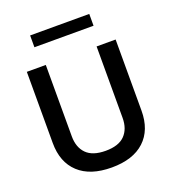

<svg xmlns="http://www.w3.org/2000/svg" viewBox="-158 -1011 1014 1134"><g transform="rotate(-20 349.0 -444.0)"><path d="M508.8 -697.3H628.4V-250.5Q628.4 -128.9 556.2 -61.8Q483.9 5.4 349.6 5.4Q215.3 5.4 142.8 -61.8Q70.3 -128.9 70.3 -250.5V-697.3H189.5V-248.5Q189.5 -179.2 228.5 -139.4Q267.6 -99.6 349.6 -99.6Q431.2 -99.6 470 -139.4Q508.8 -179.2 508.8 -248.5ZM533.7 -892.6V-818.4H162.1V-892.6Z"/></g></svg>

Font: Estedad-FD SemiBold
Style: Regular
Weight: 600
Designer: Amin Abedi
Version: Version 7.3